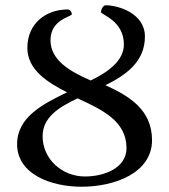

<svg xmlns="http://www.w3.org/2000/svg" viewBox="-20 -696 643 730"><path d="M325 -390C244 -425 172 -468 172 -543C172 -623 253 -632 253 -642C253 -651 246 -660 237 -660C155 -660 84 -607 84 -514C84 -430 162 -382 235 -345C144 -301 45 -251 45 -148C45 -33 175 14 290 14C415 14 558 -38 558 -163C558 -279 471 -331 381 -372C460 -411 531 -462 531 -557C531 -647 427 -676 382 -676C372 -676 364 -660 364 -650C364 -640 451 -618 451 -527C451 -467 395 -424 325 -390ZM142 -178C142 -249 202 -288 275 -322C368 -279 461 -236 461 -133C461 -58 378 -25 303 -25C216 -25 142 -91 142 -178Z"/></svg>

Font: EB Garamond 12
Style: Regular
Weight: 400
Version: Version 0.016+